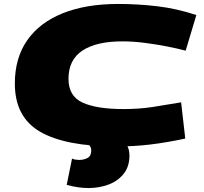

<svg xmlns="http://www.w3.org/2000/svg" viewBox="-20 -730 1031 970"><path d="M570 10Q312 10 183.5 -64Q55 -138 55 -308Q55 -437 117.5 -526.5Q180 -616 297 -663Q414 -710 577 -710Q676 -710 774 -698.5Q872 -687 972 -654L918 -474Q877 -485 823 -495.5Q769 -506 711 -513.5Q653 -521 598 -521Q467 -521 396.5 -474.5Q326 -428 326 -332Q326 -244 397.5 -211.5Q469 -179 604 -179Q683 -179 751.5 -189.5Q820 -200 895 -213L916 -30Q823 -10 740 0Q657 10 570 10ZM317 204 344 71Q351 75 362 76.5Q373 78 380 78Q404 78 422.5 68Q441 58 441 30Q441 7 416 -9H612Q634 17 634 55Q634 112 604.5 148.5Q575 185 528 202.5Q481 220 427 220Q375 220 317 204Z"/></svg>

Font: Georama ExtraExtended ExtraBold
Style: Italic
Weight: 800
Width: 8
Italic angle: -9°
Designer: Jean-Baptiste Levee
Foundry: Production Type
Version: Version 1.000